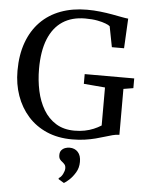

<svg xmlns="http://www.w3.org/2000/svg" viewBox="-65 -803 851 1122"><g transform="rotate(5 361.0 -242.0)"><path d="M378.5 11Q294.5 11 229 -17.5Q163.5 -46 118.2 -97Q73 -148 49.2 -215.5Q25.5 -283 25.5 -361Q25.5 -454.5 52 -527.2Q78.5 -600 127.5 -650Q176.5 -700 245.8 -725.8Q315 -751.5 400 -751.5Q439.5 -751.5 477.2 -747.2Q515 -743 548 -737Q581 -731 605.8 -726.2Q630.5 -721.5 643.5 -720.5L634.5 -546H563L539.5 -667Q533 -673 514.2 -680.5Q495.5 -688 465.2 -693.8Q435 -699.5 393.5 -699.5Q315.5 -699.5 261.2 -663.8Q207 -628 178.5 -557.8Q150 -487.5 150 -383Q150 -316 163.2 -254.5Q176.5 -193 205 -145Q233.5 -97 278.8 -69Q324 -41 387.5 -41Q419.5 -41 447.2 -46.5Q475 -52 499 -62Q523 -72 543.5 -85V-308L418.5 -318.5V-375.5H709V-318.5L651.5 -309V-40Q632 -39.5 611.2 -34Q590.5 -28.5 566.5 -21Q542.5 -13.5 514.5 -6.2Q486.5 1 452.8 6Q419 11 378.5 11ZM435.5 138.5Q435.5 173 419 200.5Q402.5 228 383 245.8Q363.5 263.5 353.5 268.5H352L320.5 249.5L320 243Q334 236 343.8 216.8Q353.5 197.5 353.5 183.5Q353.5 168.5 347 160.8Q340.5 153 333 147.5Q325 142 318.5 133.2Q312 124.5 312 108.5Q312 89.5 321.8 79Q331.5 68.5 344.5 64.5Q357.5 60.5 366 60.5H368.5Q399 60.5 417.5 80.8Q436 101 435.5 138.5Z"/></g></svg>

Font: Merriweather 24pt
Style: Regular
Weight: 400
Designer: Eben Sorkin
Foundry: Eben Sorkin
Version: Version 2.100